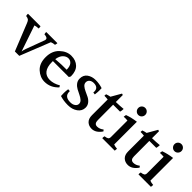

<svg xmlns="http://www.w3.org/2000/svg" viewBox="125 -1608 2468 2468"><g transform="rotate(45 1358.5 -374.5)"><path d="M-3 -467Q-7 -481 -7 -490Q-7 -499 -6 -504H221Q225 -491 225 -467Q182 -465 158 -456L278 -103Q282 -134 295 -167L383 -404Q390 -420 390 -430.5Q390 -441 385 -448Q374 -463 329 -467Q325 -482 325 -490.5Q325 -499 326 -504H528Q529 -491 521 -467Q488 -465 460 -453L297 -42H217L69 -411Q58 -440 44 -451.5Q30 -463 -3 -467Z M654 -339 760 -346 854 -347Q853 -409 828.5 -438Q804 -467 767 -467Q730 -467 697 -435.5Q664 -404 654 -339ZM650 -300V-283Q650 -192 687 -146Q724 -100 792.5 -100Q861 -100 935 -143L948 -120Q870 -35 761 -35Q680 -35 614 -95.5Q548 -156 548 -270Q548 -384 618 -450.5Q688 -517 770.5 -517Q853 -517 903 -468.5Q953 -420 953 -324Q948 -312 940 -300Z M1052 -384Q1052 -450 1099 -483.5Q1146 -517 1211.5 -517Q1277 -517 1339 -497Q1340 -481 1340 -451.5Q1340 -422 1334 -378Q1319 -378 1303 -382Q1304 -392 1304 -400Q1304 -473 1221 -473Q1186 -473 1163.5 -454.5Q1141 -436 1141 -407Q1141 -378 1164.5 -357.5Q1188 -337 1222 -322Q1256 -307 1290 -290Q1324 -273 1347.5 -243.5Q1371 -214 1371 -175Q1371 -112 1317.5 -73.5Q1264 -35 1185.5 -35Q1107 -35 1041 -56Q1039 -78 1039 -109.5Q1039 -141 1045 -183Q1057 -183 1077 -181Q1077 -175 1077 -170Q1077 -83 1183 -83Q1225 -83 1251 -102.5Q1277 -122 1277 -150Q1277 -178 1254 -198.5Q1231 -219 1198 -234.5Q1165 -250 1131.5 -268Q1098 -286 1075 -315.5Q1052 -345 1052 -384Z M1616 -36Q1564 -36 1530.5 -68Q1497 -100 1497 -163V-449Q1469 -453 1433 -453Q1433 -468 1435 -482Q1460 -492 1497 -499L1574 -633L1594 -627V-500Q1669 -502 1728 -508Q1728 -474 1720 -451H1594L1595 -171Q1595 -106 1647 -106Q1692 -106 1733 -139L1749 -120Q1692 -36 1616 -36Z M1979 -650.5Q1979 -624 1960.5 -605Q1942 -586 1915.5 -586Q1889 -586 1870.5 -605Q1852 -624 1852 -650.5Q1852 -677 1870.5 -695.5Q1889 -714 1915.5 -714Q1942 -714 1960.5 -695.5Q1979 -677 1979 -650.5ZM2029 -86Q2029 -83 2029 -74.5Q2029 -66 2026 -48H1800Q1799 -54 1799 -64Q1799 -74 1803 -86Q1838 -90 1853 -100.5Q1868 -111 1868 -137V-437Q1851 -439 1833 -439Q1815 -439 1799 -438Q1801 -459 1805 -474Q1878 -501 1965 -512V-99Q1993 -88 2029 -86Z M2274 -36Q2222 -36 2188.5 -68Q2155 -100 2155 -163V-449Q2127 -453 2091 -453Q2091 -468 2093 -482Q2118 -492 2155 -499L2232 -633L2252 -627V-500Q2327 -502 2386 -508Q2386 -474 2378 -451H2252L2253 -171Q2253 -106 2305 -106Q2350 -106 2391 -139L2407 -120Q2350 -36 2274 -36Z M2637 -650.5Q2637 -624 2618.5 -605Q2600 -586 2573.5 -586Q2547 -586 2528.5 -605Q2510 -624 2510 -650.5Q2510 -677 2528.5 -695.5Q2547 -714 2573.5 -714Q2600 -714 2618.5 -695.5Q2637 -677 2637 -650.5ZM2687 -86Q2687 -83 2687 -74.5Q2687 -66 2684 -48H2458Q2457 -54 2457 -64Q2457 -74 2461 -86Q2496 -90 2511 -100.5Q2526 -111 2526 -137V-437Q2509 -439 2491 -439Q2473 -439 2457 -438Q2459 -459 2463 -474Q2536 -501 2623 -512V-99Q2651 -88 2687 -86Z"/></g></svg>

Font: Halant Medium
Style: Regular
Weight: 500
Designer: Hitesh Malaviya (Devanagari), Satya Rajpurohit (Latin)
Foundry: Indian Type Foundry
Version: Version 1.101;PS 1.0;hotconv 1.0.78;makeotf.lib2.5.61930; tt